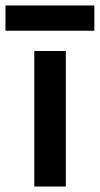

<svg xmlns="http://www.w3.org/2000/svg" viewBox="-64 -680 364 700"><path d="M61 0V-494H176V0ZM-44 -568V-660H280V-568Z"/></svg>

Font: Space Grotesk Frontify SemiBold
Style: Regular
Weight: 600
Designer: Florian Karsten
Version: Version 2.000